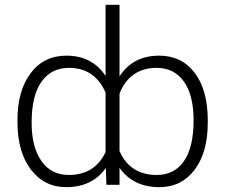

<svg xmlns="http://www.w3.org/2000/svg" viewBox="-20 -770 939 800"><path d="M52.7 -269Q52.7 -392.1 107.7 -465.1Q162.6 -538.1 256.8 -538.1Q363.8 -538.1 419.9 -453.6V-750H478V-451.7Q533.7 -538.1 643.1 -538.1Q736.8 -538.1 791.3 -466.6Q845.7 -395 845.7 -267.6V-258.8Q845.7 -135.3 791 -62.7Q736.3 9.8 644 9.8Q534.7 9.8 478 -70.8V0H423.3L420.9 -70.3Q364.7 9.8 255.9 9.8Q164.6 9.8 108.6 -63.7Q52.7 -137.2 52.7 -262.2ZM786.6 -269Q786.6 -373.5 746.1 -430.4Q705.6 -487.3 632.3 -487.3Q576.7 -487.3 537.1 -459.5Q497.6 -431.6 478 -379.4V-140.6Q522 -41 633.3 -41Q706.1 -41 746.3 -98.4Q786.6 -155.8 786.6 -269ZM111.8 -258.8Q111.8 -157.7 152.3 -99.4Q192.9 -41 266.6 -41Q374.5 -41 419.9 -136.2V-384.3Q374.5 -487.3 267.6 -487.3Q193.8 -487.3 152.8 -429.4Q111.8 -371.6 111.8 -258.8Z"/></svg>

Font: Roboto Light
Style: Regular
Weight: 300
Designer: Google
Version: Version 2.134; 2016; ttfautohint (v1.6)